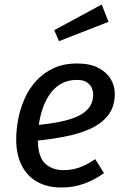

<svg xmlns="http://www.w3.org/2000/svg" viewBox="-20 -821 557 853"><path d="M323 -539Q379 -539 416 -520Q453 -501 471.5 -470.5Q490 -440 490 -405Q490 -348 461.5 -310.5Q433 -273 383.5 -250Q334 -227 269.5 -214.5Q205 -202 134 -195L143 -265Q202 -271 248.5 -280.5Q295 -290 327.5 -305.5Q360 -321 377 -344.5Q394 -368 394 -402Q394 -415 388 -429.5Q382 -444 366.5 -455Q351 -466 322 -466Q281 -466 251.5 -449Q222 -432 202 -403.5Q182 -375 170 -340Q158 -305 153 -269.5Q148 -234 148 -202Q148 -126 179.5 -95.5Q211 -65 262 -65Q299 -65 333 -77Q367 -89 403 -114L442 -52Q399 -21 352.5 -4.5Q306 12 253 12Q189 12 144 -14Q99 -40 75.5 -88Q52 -136 52 -202Q52 -245 61 -292Q70 -339 89.5 -383Q109 -427 141 -462Q173 -497 218 -518Q263 -539 323 -539ZM221 -687 432 -801 462 -724 242 -638Z"/></svg>

Font: Fira Sans Variable
Style: Italic
Weight: 397
Italic angle: -8°
Designer: Carrois Corporate & Edenspiekermann AG
Foundry: Carrois Corporate GbR & Edenspiekermann AG
Version: Version 4.202